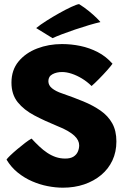

<svg xmlns="http://www.w3.org/2000/svg" viewBox="-20 -884 616 913"><path d="M279 8.5Q244.5 8.5 207 1.2Q169.5 -6 133 -21.8Q96.5 -37.5 64.8 -63Q33 -88.5 11 -125Q14 -130.5 28.2 -144.2Q42.5 -158 61.8 -174.2Q81 -190.5 99.8 -204.8Q118.5 -219 130 -225Q148.5 -205 166.8 -187.8Q185 -170.5 204.5 -157.5Q224 -144.5 245.2 -137.2Q266.5 -130 290 -130Q315 -130 329.5 -139.2Q344 -148.5 350.2 -163Q356.5 -177.5 356.5 -193Q356.5 -204.5 351 -216Q345.5 -227.5 333.5 -238.8Q321.5 -250 301.8 -261.5Q282 -273 254 -284Q194 -308.5 144 -334.8Q94 -361 64.2 -398Q34.5 -435 34.5 -491Q34.5 -551 68.2 -591.8Q102 -632.5 156.8 -653.5Q211.5 -674.5 274.5 -674.5Q319 -674.5 362.2 -665.5Q405.5 -656.5 444.8 -636.2Q484 -616 515 -581Q507 -569.5 488.8 -549Q470.5 -528.5 450.2 -508Q430 -487.5 415.5 -475Q394 -496 369.5 -510.8Q345 -525.5 320.8 -533.5Q296.5 -541.5 275 -541.5Q249 -541.5 229.5 -531Q210 -520.5 210 -498Q210 -488.5 214.2 -480Q218.5 -471.5 227 -464.5Q235.5 -457.5 248 -451Q260.5 -444.5 277.5 -439Q329.5 -421 375.8 -402Q422 -383 457.8 -358.2Q493.5 -333.5 513.5 -298Q533.5 -262.5 533.5 -211.5Q533.5 -161.5 514.5 -121Q495.5 -80.5 461 -51.8Q426.5 -23 380.2 -7.2Q334 8.5 279 8.5ZM356 -864.5Q381 -849 403 -831Q425 -813 439.5 -798.5Q454 -784 457.5 -779Q435 -774 403 -764.5Q371 -755 337 -743.5Q303 -732 274.2 -721Q245.5 -710 230 -702.5L152 -750.5Q171.5 -766.5 201 -785.2Q230.5 -804 261.8 -821.5Q293 -839 318.8 -851Q344.5 -863 356 -864.5Z"/></svg>

Font: Grandstander Thin ExtraBold
Style: Regular
Weight: 800
Version: Version 1.200